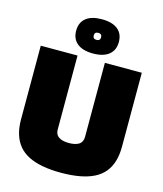

<svg xmlns="http://www.w3.org/2000/svg" viewBox="-137 -1050 983 1160"><g transform="rotate(15 355.0 -470.0)"><path d="M39 -239V-700H269V-237Q269 -225 272.5 -215Q276 -205 283 -198Q290 -191 300.5 -186Q311 -181 324.5 -178.5Q338 -176 355 -176Q374 -176 388 -179Q402 -182 412 -187Q422 -192 428 -199.5Q434 -207 437 -216.5Q440 -226 440 -237V-700H671V-239Q671 -187 659 -146.5Q647 -106 622.5 -76.5Q598 -47 560.5 -28Q523 -9 471.5 0.5Q420 10 354 10Q290 10 239 0.5Q188 -9 150.5 -28Q113 -47 88.5 -76.5Q64 -106 51.5 -146.5Q39 -187 39 -239ZM355 -736Q291 -736 256.5 -764Q222 -792 222 -843Q222 -895 256.5 -922.5Q291 -950 355 -950Q420 -950 454.5 -922.5Q489 -895 489 -843Q489 -792 454.5 -764Q420 -736 355 -736ZM355 -821Q378 -821 378 -843Q378 -865 355 -865Q332 -865 332 -843Q332 -821 355 -821Z"/></g></svg>

Font: Georama ExtraCondensed Thin Black
Style: Regular
Weight: 900
Version: Version 1.001